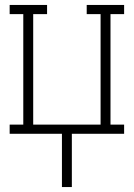

<svg xmlns="http://www.w3.org/2000/svg" viewBox="-20 -540 540 775"><path d="M230 215V0H19V-37H74V-483H19V-520H170V-483H114V-37H386V-483H330V-520H481V-483H426V-37H481V0H270V215Z"/></svg>

Font: Iosevka Curly Slab Extralight
Style: Regular
Weight: 200
Monospace: yes
Designer: Belleve Invis
Foundry: Belleve Invis
Version: Version 22.1.2; ttfautohint (v1.8.4)